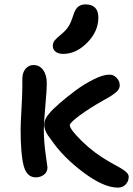

<svg xmlns="http://www.w3.org/2000/svg" viewBox="-20 -816 608 877"><path d="M269 -569.8Q246.6 -569.8 233.9 -579.8Q221.2 -589.8 221.2 -606Q221.2 -620.6 229.7 -631.3Q238.3 -642.1 259.8 -659.2Q282.7 -678.7 293.5 -696Q304.2 -713.4 314 -744.1Q322.8 -773.4 336.2 -784.7Q349.6 -795.9 370.1 -795.9Q429.2 -795.9 429.2 -735.8Q429.2 -672.4 378.4 -621.1Q327.6 -569.8 269 -569.8ZM143.1 -5.9Q102.1 -5.9 88.1 -58.8Q74.2 -111.8 74.2 -225.1Q74.2 -250.5 78.1 -318.1Q82 -385.7 82 -419.9V-455.1Q82 -484.9 96.9 -502Q111.8 -519 132.8 -519Q160.6 -519 177.2 -496.1Q193.8 -473.1 193.8 -435.1Q193.8 -406.7 187 -330.8Q180.2 -254.9 180.2 -225.1Q180.2 -169.9 188.5 -111.8Q196.8 -53.7 196.8 -51.8Q196.8 -30.3 180.9 -18.1Q165 -5.9 143.1 -5.9ZM518.1 41Q453.6 41 360.1 -29.1Q266.6 -99.1 211.9 -180.2Q182.1 -216.3 182.1 -246.1Q182.1 -272.5 205.1 -297.9Q219.2 -315.4 252 -344Q284.7 -372.6 324.7 -402.3Q364.7 -432.1 408 -453.6Q451.2 -475.1 479 -475.1Q499 -475.1 512.9 -460.2Q526.9 -445.3 526.9 -426.8Q526.9 -416.5 521.2 -407.2Q515.6 -397.9 502.2 -388.2Q488.8 -378.4 480 -373.3Q471.2 -368.2 451.2 -356.9Q390.1 -322.8 344.5 -289.1Q298.8 -255.4 298.8 -244.1Q298.8 -225.6 354.5 -170.9Q410.2 -116.2 481 -76.2Q487.8 -72.3 498.8 -66.2Q509.8 -60.1 516.6 -56.4Q523.4 -52.7 532.5 -47.4Q541.5 -42 547.1 -37.8Q552.7 -33.7 557.9 -28.6Q563 -23.4 565.4 -18.6Q567.9 -13.7 567.9 -8.8Q567.9 11.7 554.2 26.4Q540.5 41 518.1 41Z"/></svg>

Font: Shantell Sans Irregular
Style: Regular
Weight: 500
Designer: Stephen Nixon, Anya Danilova, Shantell Martin
Foundry: Arrow Type
Version: Version 1.006;[9816181b4]